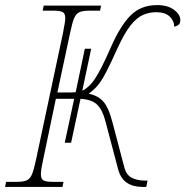

<svg xmlns="http://www.w3.org/2000/svg" viewBox="-41 -736 730 756"><path d="M-21 0 -17 -20H26Q51 -20 64.5 -26Q78 -32 85.5 -51Q93 -70 101 -108L207 -606Q212 -632 214 -645Q216 -658 216 -665Q216 -683 205.5 -688.5Q195 -694 170 -694H127L131 -714H357L353 -694H310Q285 -694 271.5 -688Q258 -682 250.5 -663.5Q243 -645 235 -606L185 -372H222Q232 -372 240.5 -372Q249 -372 257 -373L293 -544H318L283 -379Q293 -383 302 -391Q318 -404 331 -423Q344 -442 359.5 -472.5Q375 -503 396 -551Q433 -635 473.5 -675.5Q514 -716 578 -716Q619 -716 644 -697.5Q669 -679 669 -657Q669 -643 661 -637.5Q653 -632 645 -631Q645 -654 627 -671Q609 -688 574 -688Q546 -688 521.5 -677Q497 -666 473.5 -636.5Q450 -607 424 -551Q396 -489 378 -454Q360 -419 344.5 -400.5Q329 -382 308 -367Q344 -360 365.5 -336.5Q387 -313 403 -250L448 -79Q456 -47 478 -36Q500 -25 528 -25H540L535 0H520Q483 0 458.5 -16.5Q434 -33 424 -70L374 -259Q363 -302 342.5 -323Q322 -344 276 -347L239 -174H214L251 -347H179L129 -108Q125 -89 122.5 -75Q120 -61 120 -50Q120 -31 130.5 -25.5Q141 -20 166 -20H209L205 0Z"/></svg>

Font: Noto Serif Thin
Style: Italic
Weight: 100
Italic angle: -12°
Designer: Monotype Design Team
Foundry: Monotype Imaging Inc.
Version: Version 2.014; ttfautohint (v1.8.4.7-5d5b)